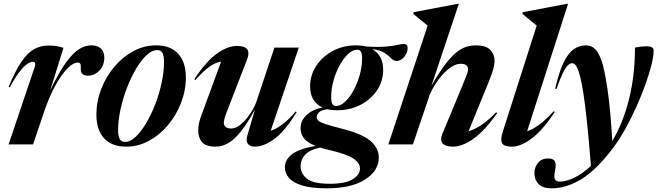

<svg xmlns="http://www.w3.org/2000/svg" viewBox="-20 -764 3479 1016"><path d="M164 -410.5Q168 -421.5 166 -429.2Q164 -437 154.5 -437Q143 -437 126.2 -426.8Q109.5 -416.5 86 -387.5Q62.5 -358.5 32 -302L26 -305Q60.5 -388.5 92.5 -436Q124.5 -483.5 159.2 -503.2Q194 -523 236.5 -523Q261.5 -523 278 -520.2Q294.5 -517.5 316 -511L246 -286.5Q292.5 -383 330 -434.2Q367.5 -485.5 399.8 -504.8Q432 -524 462.5 -524Q497.5 -524 514.8 -506.5Q532 -489 532 -459Q532 -417.5 506 -390.5Q480 -363.5 445 -363.5Q405.5 -363.5 407.5 -401.5Q408.5 -420.5 404.8 -426.8Q401 -433 392 -433Q367.5 -433 336.5 -401.5Q305.5 -370 273 -311.5Q240.5 -253 213 -171.5L155 0H25.5Z M805.5 -524Q883.5 -524 923.5 -479Q963.5 -434 963.5 -355Q963.5 -286 938.2 -220.2Q913 -154.5 869 -102Q825 -49.5 768 -18.8Q711 12 648 12Q570 12 530 -33Q490 -78 490 -157Q490 -226 515.2 -291.8Q540.5 -357.5 584.5 -410Q628.5 -462.5 685.5 -493.2Q742.5 -524 805.5 -524ZM641.5 -13Q669 -13 697.8 -40Q726.5 -67 753.5 -112.2Q780.5 -157.5 801.8 -213Q823 -268.5 835.5 -326.5Q848 -384.5 848 -436.5Q848 -469.5 839.5 -484.2Q831 -499 811.5 -499Q784.5 -499 755.5 -472Q726.5 -445 699.8 -399.8Q673 -354.5 651.8 -299Q630.5 -243.5 617.8 -185.5Q605 -127.5 605 -75.5Q605 -42.5 613.8 -27.8Q622.5 -13 641.5 -13Z M1288.5 -45.5 1329.5 -185.5Q1289 -111 1254.5 -68Q1220 -25 1187.5 -6.5Q1155 12 1121.5 12Q1068.5 12 1048.8 -12.2Q1029 -36.5 1029 -73Q1029 -108 1042 -143.5L1150 -438Q1123.5 -434.5 1091.8 -413.5Q1060 -392.5 1014 -340.5L1008.5 -345Q1070.5 -439.5 1127.5 -480.2Q1184.5 -521 1234 -521Q1274 -521 1288 -503.2Q1302 -485.5 1285.5 -444L1180 -172Q1164.5 -132 1164.5 -115.5Q1164.5 -84 1204.5 -84Q1227 -84 1252 -104Q1277 -124 1299.2 -155.5Q1321.5 -187 1335.5 -222L1432 -512H1561L1412.5 -72Q1438 -80 1471 -103.2Q1504 -126.5 1545 -174.5L1549.5 -170.5Q1488 -70 1432 -29Q1376 12 1329 12Q1303 12 1291.8 -2.8Q1280.5 -17.5 1288.5 -45.5Z M1708.5 232.5Q1626 232.5 1577.8 217.2Q1529.5 202 1508.5 176.8Q1487.5 151.5 1487.5 120.5Q1487.5 83 1523.5 53.5Q1559.5 24 1650 8Q1603.5 -10.5 1587 -33.8Q1570.5 -57 1570.5 -86Q1570.5 -124.5 1600.8 -154Q1631 -183.5 1686 -195.5Q1621 -225.5 1621 -307Q1621 -365.5 1653 -414.8Q1685 -464 1740.2 -494Q1795.5 -524 1865.5 -524Q1893 -524 1916 -518Q1982.5 -514 2021.5 -517.5Q2060.5 -521 2081.8 -526Q2103 -531 2116.5 -531Q2137 -531 2137 -510Q2137 -485 2119.5 -463.2Q2102 -441.5 2077.5 -441.5Q2063.5 -441.5 2050.5 -455Q2037.5 -468.5 2015.2 -483.8Q1993 -499 1950 -504Q2007.5 -471 2007.5 -394.5Q2007.5 -334.5 1975 -286Q1942.5 -237.5 1887.2 -209Q1832 -180.5 1763 -180.5Q1734.5 -180.5 1711.5 -186Q1681 -181.5 1668.5 -169.8Q1656 -158 1656 -144Q1656 -134 1663.8 -126Q1671.5 -118 1701.5 -107.8Q1731.5 -97.5 1798.5 -80.5Q1899 -54.5 1941.8 -17Q1984.5 20.5 1984.5 69.5Q1984.5 139.5 1912 186Q1839.5 232.5 1708.5 232.5ZM1758.5 -203Q1782 -203 1806.2 -225.8Q1830.5 -248.5 1850.8 -285.8Q1871 -323 1883.5 -367Q1896 -411 1896 -453.5Q1896 -480 1889.5 -490.5Q1883 -501 1870 -501Q1846 -501 1822 -478.2Q1798 -455.5 1777.5 -418.5Q1757 -381.5 1744.8 -337.5Q1732.5 -293.5 1732.5 -251Q1732.5 -224 1739 -213.5Q1745.5 -203 1758.5 -203ZM1570.5 114Q1570.5 154 1604 181.2Q1637.5 208.5 1725.5 208.5Q1806.5 208.5 1845.8 184.8Q1885 161 1885 127.5Q1885 98.5 1849.5 74.8Q1814 51 1721 29.5Q1695.5 23.5 1674.5 17Q1618.5 28.5 1594.5 55Q1570.5 81.5 1570.5 114Z M2253 -260 2165 0H2035L2243 -628.5Q2229.5 -639.5 2209 -656.2Q2188.5 -673 2167 -690.5L2169 -699.5L2402.5 -744H2408L2263 -310.5Q2302.5 -378.5 2334 -420.5Q2365.5 -462.5 2392.8 -485Q2420 -507.5 2446 -515.8Q2472 -524 2499 -524Q2551.5 -524 2574.2 -500.2Q2597 -476.5 2597 -443Q2597 -425 2591.2 -401.8Q2585.5 -378.5 2565.5 -329.5L2459.5 -69.5Q2486 -76.5 2522 -99Q2558 -121.5 2605.5 -169.5L2610.5 -165Q2543 -69.5 2484.2 -28.8Q2425.5 12 2377.5 12Q2336.5 12 2322 -5.5Q2307.5 -23 2321 -56L2429.5 -317Q2446 -357 2451.5 -372.5Q2457 -388 2457 -396.5Q2457 -426.5 2418 -426.5Q2394 -426.5 2368.5 -409.8Q2343 -393 2320 -367Q2297 -341 2279.5 -312.2Q2262 -283.5 2253 -260Z M2820 -628.5Q2806.5 -639.5 2786.2 -656.2Q2766 -673 2744.5 -690.5L2746.5 -699.5L2980.5 -744H2986L2769.5 -69.5Q2794 -76.5 2828.5 -100.5Q2863 -124.5 2910.5 -175.5L2915.5 -171.5Q2851.5 -74 2793.2 -31Q2735 12 2690 12Q2647 12 2636.8 -6.2Q2626.5 -24.5 2641 -68.5Z M2925 -294H2917.5Q2937.5 -381 2961.5 -431.2Q2985.5 -481.5 3015 -502.8Q3044.5 -524 3079.5 -524Q3107.5 -524 3127 -506.5Q3146.5 -489 3163 -443.5Q3178.5 -400 3194.5 -292.2Q3210.5 -184.5 3220 -17.5Q3277 -113.5 3308.5 -239Q3340 -364.5 3340 -512Q3355.5 -515.5 3372 -517.2Q3388.5 -519 3403.5 -519Q3439 -519 3439 -496.5Q3439 -469.5 3427.8 -423Q3416.5 -376.5 3396 -319Q3375.5 -261.5 3348.2 -200.5Q3321 -139.5 3289 -82Q3257 -24.5 3222.5 21Q3136.5 135 3056.8 183.8Q2977 232.5 2899 232.5Q2852 232.5 2830 210Q2808 187.5 2808 152Q2808 120.5 2827.2 97.5Q2846.5 74.5 2880 74.5Q2908.5 74.5 2916.5 90Q2924.5 105.5 2917 139.5Q2910 173.5 2916.8 185.2Q2923.5 197 2942 197Q2976 197 3019.2 176.2Q3062.5 155.5 3107 113.5Q3096 -26 3085.8 -122Q3075.5 -218 3066 -277.2Q3056.5 -336.5 3048 -366Q3037 -404.5 3027.5 -417Q3018 -429.5 3008 -429.5Q2997 -429.5 2985.5 -419.2Q2974 -409 2959.5 -379.8Q2945 -350.5 2925 -294Z"/></svg>

Font: Newsreader 72pt SemiBold
Style: Italic
Weight: 600
Italic angle: -17°
Designer: Hugues Gentile
Foundry: Production Type
Version: Version 1.003; ttfautohint (v1.8.3)